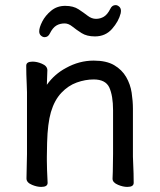

<svg xmlns="http://www.w3.org/2000/svg" viewBox="-20 -723 628 754"><path d="M353 -580Q321 -580 300.5 -593Q280 -606 264.5 -618.5Q249 -631 234 -631Q215 -631 201 -622.5Q187 -614 176 -592Q169 -577 155 -577Q148 -577 141 -583Q134 -589 134 -600Q134 -615 146 -638.5Q158 -662 181 -681Q204 -700 236 -700Q268 -700 288.5 -686.5Q309 -673 324.5 -661Q340 -649 357 -649Q374 -649 388 -657.5Q402 -666 413 -688Q420 -703 434 -703Q441 -703 448 -697Q455 -691 455 -680Q455 -675 454 -671Q446 -639 420 -609.5Q394 -580 353 -580ZM164 -108V-92Q164 -63 167 -5Q167 11 142 11Q125 11 106 3Q84 -6 84 -22Q84 -30 85 -70.5Q86 -111 86 -118V-361Q86 -371 85 -391Q83 -432 83 -465Q83 -481 108 -481Q125 -481 144 -473Q166 -464 166 -447Q165 -409 164 -390Q194 -432 239 -456Q291 -485 348 -485Q398 -485 428.5 -467Q459 -449 475.5 -420.5Q492 -392 497 -359Q502 -326 502 -296V-108Q502 -103 503 -82Q505 -41 505 -5Q505 11 480 11Q463 11 444 3Q422 -6 422 -21V-22Q423 -38 423 -49L424 -118V-290Q424 -347 409 -380Q394 -411 348 -411Q315 -411 281.5 -399Q248 -387 221 -358.5Q194 -330 180 -283Q167 -238 165 -163Q165 -131 164 -108Z"/></svg>

Font: Moon Stars Kai
Style: Bold
Weight: 700
Designer: GuiWonder
Version: Version 1.101